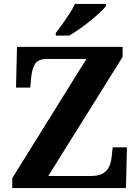

<svg xmlns="http://www.w3.org/2000/svg" viewBox="-20 -951 706 971"><path d="M42 0V-50L417 -653H220Q173 -653 157.5 -628Q142 -603 138 -562L133 -508H61L66 -714H600V-663L224 -61H440Q481 -61 503 -75.5Q525 -90 534 -113Q543 -136 545 -161L550 -206H622L617 0ZM262 -784Q277 -803 295.5 -829Q314 -855 331.5 -882Q349 -909 359 -931H516V-921Q507 -908 485.5 -888Q464 -868 437 -846Q410 -824 382 -804.5Q354 -785 330 -771H262Z"/></svg>

Font: Noto Serif Tamil
Style: Regular
Weight: 400
Designer: Indian Type Foundry, Tom Grace, and the Monotype Design Team
Foundry: Monotype Imaging Inc.
Version: Version 2.003